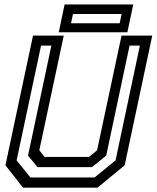

<svg xmlns="http://www.w3.org/2000/svg" viewBox="-20 -864 721 884"><path d="M86 0 5 -103 132 -700H273.5L161 -172L185 -141.5H390L427 -172L539.5 -700H681L554 -103L429 0ZM120 -47H415.5L512 -125.5L624 -654H576.5L469 -147.5L403 -94.5H153L109 -147.5L216.5 -654H169L56.5 -125.5ZM250.5 -715.5 277.5 -843.5H593.5L566.5 -715.5ZM307 -757H531L540 -799.5H316Z"/></svg>

Font: Tourney Medium
Style: Italic
Weight: 500
Italic angle: -12°
Version: Version 1.015